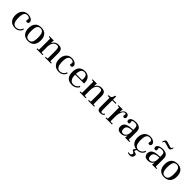

<svg xmlns="http://www.w3.org/2000/svg" viewBox="455 -2406 4405 4405"><g transform="rotate(45 2657.0 -203.5)"><path d="M232 -430Q295 -430 341 -400.5Q387 -371 387 -328Q387 -307 375.5 -292.5Q364 -278 339 -278Q304 -278 304 -308Q304 -316 308.5 -329Q313 -342 313 -351Q313 -376 290 -389.5Q267 -403 235 -403Q183 -403 156 -361Q129 -319 129 -217Q129 -17 242 -17Q292 -17 331.5 -45Q371 -73 383 -124L407 -106Q389 -52 345.5 -21Q302 10 237 10Q143 10 89.5 -47.5Q36 -105 36 -206Q36 -308 90 -369Q144 -430 232 -430Z M460 -211Q460 -313 511 -371.5Q562 -430 661 -430Q760 -430 811 -371.5Q862 -313 862 -211Q862 -107 811 -48.5Q760 10 661 10Q562 10 511 -48.5Q460 -107 460 -211ZM551 -209Q551 -108 576.5 -62.5Q602 -17 661 -17Q720 -17 745.5 -62.5Q771 -108 771 -209Q771 -311 745.5 -357Q720 -403 661 -403Q602 -403 576.5 -357Q551 -311 551 -209Z M1365 -24 1402 -26V0H1207V-26L1253 -24Q1266 -27 1266 -43V-270Q1266 -341 1254 -369.5Q1242 -398 1199 -398Q1142 -398 1106.5 -349.5Q1071 -301 1068 -219V-43Q1068 -24 1081 -24L1127 -26V0H932V-26L969 -24Q982 -27 982 -43V-376Q982 -393 969 -396L932 -394V-420H1073Q1068 -405 1068 -385V-330Q1089 -377 1128 -403.5Q1167 -430 1218 -430Q1289 -430 1320.5 -396.5Q1352 -363 1352 -288V-43Q1352 -24 1365 -24Z M1654 -430Q1717 -430 1763 -400.5Q1809 -371 1809 -328Q1809 -307 1797.5 -292.5Q1786 -278 1761 -278Q1726 -278 1726 -308Q1726 -316 1730.5 -329Q1735 -342 1735 -351Q1735 -376 1712 -389.5Q1689 -403 1657 -403Q1605 -403 1578 -361Q1551 -319 1551 -217Q1551 -17 1664 -17Q1714 -17 1753.5 -45Q1793 -73 1805 -124L1829 -106Q1811 -52 1767.5 -21Q1724 10 1659 10Q1565 10 1511.5 -47.5Q1458 -105 1458 -206Q1458 -308 1512 -369Q1566 -430 1654 -430Z M2083 -430Q2162 -430 2210.5 -379.5Q2259 -329 2261 -241V-212H1973Q1973 -24 2099 -23Q2149 -23 2183.5 -48Q2218 -73 2234 -110L2257 -93Q2237 -45 2189.5 -17.5Q2142 10 2085 10Q1882 10 1882 -209Q1882 -318 1933 -374Q1984 -430 2083 -430ZM2083 -403Q2027 -403 2000.5 -357Q1974 -311 1974 -237H2156Q2176 -237 2176 -270Q2176 -338 2154.5 -370.5Q2133 -403 2083 -403Z M2764 -24 2801 -26V0H2606V-26L2652 -24Q2665 -27 2665 -43V-270Q2665 -341 2653 -369.5Q2641 -398 2598 -398Q2541 -398 2505.5 -349.5Q2470 -301 2467 -219V-43Q2467 -24 2480 -24L2526 -26V0H2331V-26L2368 -24Q2381 -27 2381 -43V-376Q2381 -393 2368 -396L2331 -394V-420H2472Q2467 -405 2467 -385V-330Q2488 -377 2527 -403.5Q2566 -430 2617 -430Q2688 -430 2719.5 -396.5Q2751 -363 2751 -288V-43Q2751 -24 2764 -24Z M2992 -522V-420H3102V-395H2992V-88Q2992 -50 3001 -36.5Q3010 -23 3033 -23Q3048 -23 3064 -34.5Q3080 -46 3085 -63L3106 -50Q3086 6 3000 6Q2949 6 2927.5 -18Q2906 -42 2906 -96V-395H2846V-420Q2904 -420 2926.5 -438.5Q2949 -457 2964 -522Z M3421 -430Q3460 -430 3481.5 -408Q3503 -386 3503 -352Q3503 -329 3491.5 -317Q3480 -305 3461 -305Q3447 -305 3435.5 -312.5Q3424 -320 3424 -336Q3424 -345 3428 -359Q3432 -373 3432 -381Q3432 -402 3409 -402Q3364 -402 3335.5 -341.5Q3307 -281 3304 -216V-43Q3304 -24 3317 -24L3378 -26V0H3173V-26L3205 -24Q3218 -24 3218 -43V-376Q3218 -396 3205 -396L3169 -394V-420H3310Q3304 -404 3304 -374V-325Q3348 -430 3421 -430Z M3910 -24 3947 -26V0H3805Q3809 -20 3809 -37L3811 -76Q3769 5 3672 5Q3544 5 3544 -108Q3544 -185 3608.5 -221.5Q3673 -258 3811 -258V-316Q3811 -363 3789 -383Q3767 -403 3718 -403Q3642 -403 3642 -361Q3642 -353 3646.5 -342.5Q3651 -332 3651 -323Q3651 -289 3612 -289Q3591 -289 3579.5 -302Q3568 -315 3568 -336Q3568 -378 3612 -404Q3656 -430 3730 -430Q3897 -430 3897 -289V-43Q3897 -24 3910 -24ZM3702 -31Q3746 -31 3777 -67.5Q3808 -104 3811 -162V-231Q3717 -231 3676 -203.5Q3635 -176 3635 -116Q3635 -31 3702 -31Z M4199 10 4178 43Q4172 53 4172 62Q4172 69 4185.5 73.5Q4199 78 4215 81Q4231 84 4244.5 94Q4258 104 4258 122Q4258 165 4233.5 189.5Q4209 214 4164 214Q4120 214 4095 198L4102 174Q4114 187 4137 187Q4160 187 4176.5 171.5Q4193 156 4193 133Q4193 112 4159 94L4136 80Q4125 72 4125 65Q4125 58 4131 52L4166 7Q4089 -4 4046 -60Q4003 -116 4003 -206Q4003 -308 4057 -369Q4111 -430 4199 -430Q4262 -430 4308 -400.5Q4354 -371 4354 -328Q4354 -307 4342.5 -292.5Q4331 -278 4306 -278Q4271 -278 4271 -308Q4271 -316 4275.5 -329Q4280 -342 4280 -351Q4280 -376 4257 -389.5Q4234 -403 4202 -403Q4150 -403 4123 -361Q4096 -319 4096 -217Q4096 -17 4209 -17Q4259 -17 4298.5 -45Q4338 -73 4350 -124L4374 -106Q4356 -52 4312.5 -21Q4269 10 4204 10Z M4527 -572Q4513 -572 4503.5 -560Q4494 -548 4494 -530H4474Q4474 -567 4492.5 -594Q4511 -621 4538 -621Q4560 -621 4624 -599.5Q4688 -578 4707 -578Q4721 -578 4730.5 -590Q4740 -602 4740 -620H4760Q4760 -583 4741.5 -556Q4723 -529 4696 -529Q4674 -529 4610 -550.5Q4546 -572 4527 -572ZM4785 -24 4822 -26V0H4680Q4684 -20 4684 -37L4686 -76Q4644 5 4547 5Q4419 5 4419 -108Q4419 -185 4483.5 -221.5Q4548 -258 4686 -258V-316Q4686 -363 4664 -383Q4642 -403 4593 -403Q4517 -403 4517 -361Q4517 -353 4521.5 -342.5Q4526 -332 4526 -323Q4526 -289 4487 -289Q4466 -289 4454.5 -302Q4443 -315 4443 -336Q4443 -378 4487 -404Q4531 -430 4605 -430Q4772 -430 4772 -289V-43Q4772 -24 4785 -24ZM4577 -31Q4621 -31 4652 -67.5Q4683 -104 4686 -162V-231Q4592 -231 4551 -203.5Q4510 -176 4510 -116Q4510 -31 4577 -31Z M4877 -211Q4877 -313 4928 -371.5Q4979 -430 5078 -430Q5177 -430 5228 -371.5Q5279 -313 5279 -211Q5279 -107 5228 -48.5Q5177 10 5078 10Q4979 10 4928 -48.5Q4877 -107 4877 -211ZM4968 -209Q4968 -108 4993.5 -62.5Q5019 -17 5078 -17Q5137 -17 5162.5 -62.5Q5188 -108 5188 -209Q5188 -311 5162.5 -357Q5137 -403 5078 -403Q5019 -403 4993.5 -357Q4968 -311 4968 -209Z"/></g></svg>

Font: Unna
Style: Regular
Weight: 400
Designer: Jorge de Buen U.
Foundry: Omnibus-Type
Version: Version 2.006;PS 002.006;hotconv 1.0.70;makeotf.lib2.5.58329